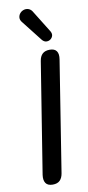

<svg xmlns="http://www.w3.org/2000/svg" viewBox="-104 -989 476 1035"><g transform="rotate(-10 134.0 -471.5)"><path d="M97 7Q70 7 59 -9Q48 -25 52 -54L149 -661Q153 -686 167 -699Q181 -712 207 -712Q233 -712 244 -696.5Q255 -681 250 -651L154 -45Q150 -20 136.5 -6.5Q123 7 97 7ZM174 -772 87 -883Q75 -897 76 -910.5Q77 -924 85.5 -934Q94 -944 107 -948Q120 -952 133.5 -947Q147 -942 156 -925L228 -809Q236 -795 232.5 -783.5Q229 -772 219 -765Q209 -758 196.5 -759Q184 -760 174 -772Z"/></g></svg>

Font: Nunito ExtraLight SemiBold
Style: Italic
Weight: 600
Italic angle: -9°
Version: Version 3.602